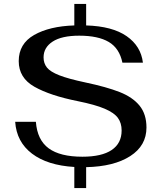

<svg xmlns="http://www.w3.org/2000/svg" viewBox="-20 -838 821 974"><path d="M417 10V116H357V9Q221 1 142.5 -58.5Q64 -118 57 -220H162Q169 -128 227 -85.5Q285 -43 398 -43Q496 -43 546.5 -77Q597 -111 597 -176Q597 -214 578 -240Q559 -266 511 -286.5Q463 -307 374 -325Q234 -353 154.5 -398Q75 -443 75 -528Q75 -616 153 -660.5Q231 -705 357 -709V-818H417V-709Q550 -705 622.5 -654.5Q695 -604 705 -520H601Q586 -593 532 -625Q478 -657 382 -657Q293 -657 247 -627Q201 -597 201 -547Q201 -517 218 -495.5Q235 -474 281 -456Q327 -438 412 -420Q521 -397 587 -371Q653 -345 688 -302Q723 -259 723 -191Q723 -99 640.5 -46Q558 7 417 10Z"/></svg>

Font: Fahkwang Medium
Style: Regular
Weight: 500
Version: Version 1.000; ttfautohint (v1.6)